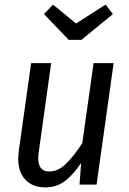

<svg xmlns="http://www.w3.org/2000/svg" viewBox="-20 -801 558 833"><path d="M59 -112Q59 -121 61 -143L115 -527H202L148 -141Q146 -131 146 -114Q146 -57 194 -57Q233 -57 268 -92Q303 -127 337 -180L386 -527H473L399 0H325L332 -94Q297 -42 261 -15Q225 12 176 12Q122 12 90.5 -21Q59 -54 59 -112ZM470 -740 333 -628H278L171 -740L210 -781L310 -699L438 -781Z"/></svg>

Font: Fira Sans Condensed
Style: Italic
Weight: 400
Width: 3
Italic angle: -8°
Designer: bBox Type GmbH & Carrois Corporate GbR & Edenspiekermann AG
Foundry: bBox Type GmbH & Carrois Corporate GbR & Edenspiekermann AG
Version: Version 4.301